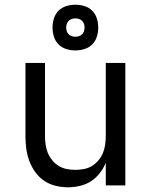

<svg xmlns="http://www.w3.org/2000/svg" viewBox="-20 -787 640 815"><path d="M268 8Q242 8 215.5 1.5Q189 -5 167 -20Q145 -35 129 -57.5Q113 -80 104 -105Q95 -130 91.5 -156.5Q88 -183 88 -210V-520H171V-210Q171 -192 173.5 -173.5Q176 -155 183 -138Q190 -121 202 -106.5Q214 -92 229.5 -82.5Q245 -73 263.5 -69.5Q282 -66 300 -66Q318 -66 336.5 -69.5Q355 -73 370.5 -82.5Q386 -92 398 -106.5Q410 -121 417 -138Q424 -155 426.5 -173.5Q429 -192 429 -210V-520H512V0H429V-96Q419 -72 403 -51.5Q387 -31 366 -17.5Q345 -4 319.5 2Q294 8 268 8ZM300 -573Q280 -573 261 -579Q242 -585 228.5 -598.5Q215 -612 209 -631Q203 -650 203 -670Q203 -690 209 -709Q215 -728 228.5 -741.5Q242 -755 261 -761Q280 -767 300 -767Q320 -767 339 -761Q358 -755 371.5 -741.5Q385 -728 391 -709Q397 -690 397 -670Q397 -650 391 -631Q385 -612 371.5 -598.5Q358 -585 339 -579Q320 -573 300 -573ZM300 -631Q308 -631 315.5 -633.5Q323 -636 328.5 -641.5Q334 -647 336.5 -654.5Q339 -662 339 -670Q339 -678 336.5 -685.5Q334 -693 328.5 -698.5Q323 -704 315.5 -706.5Q308 -709 300 -709Q292 -709 284.5 -706.5Q277 -704 271.5 -698.5Q266 -693 263.5 -685.5Q261 -678 261 -670Q261 -662 263.5 -654.5Q266 -647 271.5 -641.5Q277 -636 284.5 -633.5Q292 -631 300 -631Z"/></svg>

Font: Bmono
Style: Regular
Weight: 400
Monospace: yes
Designer: Belleve Invis
Foundry: Belleve Invis
Version: Version 11.2.2; ttfautohint (v1.8.2)